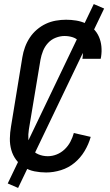

<svg xmlns="http://www.w3.org/2000/svg" viewBox="-20 -840 540 944"><path d="M207 8Q178 8 150 2.5Q122 -3 99 -17.5Q76 -32 59.5 -54Q43 -76 35.5 -103Q28 -130 28.5 -159Q29 -188 34 -217L90 -559Q94 -584 103 -608.5Q112 -633 126.5 -655Q141 -677 161.5 -694.5Q182 -712 205.5 -723Q229 -734 254.5 -738.5Q280 -743 305 -743Q330 -743 354.5 -739Q379 -735 401 -725Q423 -715 440 -698Q457 -681 466.5 -659Q476 -637 478.5 -612Q481 -587 477 -561L475 -551H385L386 -557Q389 -578 385.5 -598.5Q382 -619 370 -634.5Q358 -650 338.5 -656.5Q319 -663 297 -663Q276 -663 254 -654.5Q232 -646 216 -628.5Q200 -611 191.5 -589.5Q183 -568 179 -546L122 -204Q118 -179 119.5 -154.5Q121 -130 133.5 -110.5Q146 -91 168 -81.5Q190 -72 215 -72Q237 -72 258.5 -80.5Q280 -89 297.5 -105.5Q315 -122 326 -143Q337 -164 343 -186L426 -167Q416 -131 396 -97.5Q376 -64 346.5 -39.5Q317 -15 280 -3.5Q243 8 207 8ZM69 84 18 62 441 -820 492 -798Z"/></svg>

Font: Iosevka Term Curly Medium
Style: Italic
Weight: 500
Italic angle: -9°
Designer: Belleve Invis
Foundry: Belleve Invis
Version: Version 32.3.0